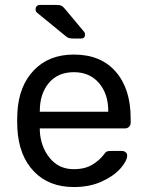

<svg xmlns="http://www.w3.org/2000/svg" viewBox="-20 -752 599 782"><path d="M49.8 -261.2 50.8 -293.9Q56.6 -401.9 117.9 -465.8Q179.2 -529.8 280.8 -529.8Q390.6 -529.8 451.4 -460Q512.2 -390.1 512.2 -270V-252Q512.2 -242.2 505.6 -235.6Q499 -229 488.8 -229H142.1V-220.2Q145 -155.3 182.1 -109.1Q219.2 -63 279.8 -63Q326.7 -63 356.4 -81.5Q386.2 -100.1 400.9 -120.1Q409.7 -132.3 414.8 -134.8Q419.9 -137.2 432.1 -137.2H476.1Q484.9 -137.2 491.5 -132.1Q498 -127 498 -119.1Q498 -97.2 470.9 -66.2Q443.8 -35.2 394.5 -12.7Q345.2 9.8 280.8 9.8Q179.2 9.8 118.2 -53.7Q57.1 -117.2 50.8 -227.1ZM125 -712.9Q125 -731.9 144 -731.9H209Q223.1 -731.9 230.2 -728.5Q237.3 -725.1 246.1 -713.9L321.3 -624Q326.2 -619.1 326.2 -610.8Q326.2 -594.7 310.1 -595.2H278.3Q267.1 -595.2 260.5 -597.2Q253.9 -599.1 246.1 -606L129.9 -701.2Q125 -706.1 125 -712.9ZM142.1 -296.9H420.9V-299.8Q420.9 -369.6 383.1 -413.8Q345.2 -458 280.8 -458Q215.8 -458 179 -414.1Q142.1 -370.1 142.1 -299.8Z"/></svg>

Font: Rubik AZ
Style: Regular
Weight: 400
Designer: Hubert and Fischer
Foundry: Hubert & Fischer
Version: Version 2.000